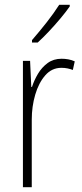

<svg xmlns="http://www.w3.org/2000/svg" viewBox="-20 -784 344 804"><path d="M238 -538Q252 -538 266 -535.5Q280 -533 293 -527L285 -491Q275 -495 263 -497.5Q251 -500 237 -500Q197 -500 169.5 -468.5Q142 -437 127.5 -387.5Q113 -338 113 -283V0H76V-529H106L111 -420H114Q123 -448 139 -475Q155 -502 179.5 -520Q204 -538 238 -538ZM272 -757Q256 -734 232.5 -706Q209 -678 184 -651.5Q159 -625 138 -606H114V-616Q146 -653 175.5 -690.5Q205 -728 228 -764H272Z"/></svg>

Font: Noto Sans Kannada Condensed ExtraLight
Style: Regular
Weight: 200
Width: 3
Designer: Jelle Bosma - Monotype Design Team
Foundry: Monotype Imaging Inc.
Version: Version 2.005; ttfautohint (v1.8.4.7-5d5b)